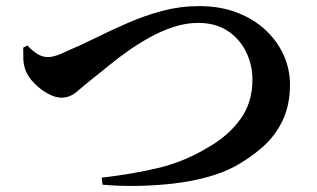

<svg xmlns="http://www.w3.org/2000/svg" viewBox="-20 -652 1040 629"><path d="M313 -70Q417 -82 501.5 -102.5Q586 -123 663 -170Q728 -207 767.5 -261.5Q807 -316 807 -391Q807 -440 786 -482.5Q765 -525 725.5 -551Q686 -577 629 -577Q590 -577 549.5 -564Q509 -551 470.5 -529.5Q432 -508 398 -484Q364 -460 337.5 -438Q311 -416 294 -403Q254 -371 231.5 -351.5Q209 -332 181 -332Q161 -332 136.5 -345.5Q112 -359 92 -379.5Q72 -400 64 -421Q57 -439 56.5 -459Q56 -479 56 -496L70 -503Q81 -490 99 -477.5Q117 -465 137 -465Q144 -465 151.5 -466.5Q159 -468 170.5 -472Q182 -476 198 -484Q243 -503 293.5 -528Q344 -553 399 -577Q454 -601 512.5 -616.5Q571 -632 632 -632Q701 -632 756 -611Q811 -590 850 -553.5Q889 -517 909.5 -471Q930 -425 930 -375Q930 -308 906 -257.5Q882 -207 840.5 -170.5Q799 -134 748 -106Q708 -85 656 -71Q604 -57 546.5 -50.5Q489 -44 430 -43Q371 -42 316 -47Z"/></svg>

Font: Noto Serif JP ExtraLight
Style: Bold
Weight: 700
Version: Version 2.003-H1;hotconv 1.1.1;makeotfexe 2.6.0